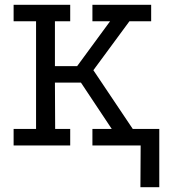

<svg xmlns="http://www.w3.org/2000/svg" viewBox="-20 -609 709 804"><path d="M37 -589H274V-520H210V-332H303L441 -520H367V-589H613V-520H522L371 -315L536 -69H636V0H367V-69H448L319 -263H210L211 -69H274V0H37V-69H131V-520H37ZM568 175 569 0H472V-69H647V175Z"/></svg>

Font: Podkova VF Beta
Style: Regular
Weight: 400
Designer: Ilya Yudin
Foundry: Cyreal (www.cyreal.org)
Version: Version 2.100